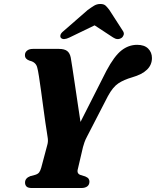

<svg xmlns="http://www.w3.org/2000/svg" viewBox="-20 -946 784 966"><path d="M430 -32.5Q430 -16.5 419 -8.2Q408 0 389 0H140.5Q121 0 113.5 -7.5Q106 -15 106 -27.5Q106 -50 133 -60L157.5 -66.5Q170.5 -70.5 176.8 -78.5Q183 -86.5 187.5 -102.5L218 -217Q222.5 -232.5 220.5 -249.5Q218.5 -266.5 215.5 -283Q213 -295.5 208.5 -328.2Q204 -361 198.2 -403Q192.5 -445 186.8 -487.2Q181 -529.5 176 -561.5Q171 -593.5 167.5 -605.5Q161 -633.5 129.5 -640.5Q105.5 -648.5 105.5 -668Q105 -682 115.8 -691Q126.5 -700 145.5 -700H276.5Q304 -700 317.8 -689.5Q331.5 -679 336 -656Q338.5 -641.5 344.2 -604.8Q350 -568 357 -519.8Q364 -471.5 371.5 -422Q379 -372.5 385 -332.5L515.5 -590Q555 -664 591 -692.2Q627 -720.5 670 -720.5Q706.5 -720.5 725.5 -701.5Q744.5 -682.5 744.5 -654Q744.5 -585.5 645 -557Q603.5 -545 575.8 -526.8Q548 -508.5 523 -462.5L419 -261Q409.5 -243.5 405 -230.2Q400.5 -217 397.5 -206L372 -97Q364.5 -72.5 385.5 -65.5L408.5 -58.5Q421.5 -53 425.8 -46.5Q430 -40 430 -32.5ZM591 -755Q571.5 -742.5 549 -757.5L456 -818.5L330 -757.5Q299 -742.5 287 -755Q282 -760 284.2 -769.8Q286.5 -779.5 300 -790L421 -895.5Q439.5 -909 453.5 -917.5Q467.5 -926 485 -926Q502.5 -926 511.5 -917.5Q520.5 -909 530.5 -895.5L598.5 -790Q605.5 -779.5 602 -769.8Q598.5 -760 591 -755Z"/></svg>

Font: Fraunces 9pt S000
Style: Bold Italic
Weight: 700
Italic angle: -16°
Version: Version 1.000; ttfautohint (v1.8.3)